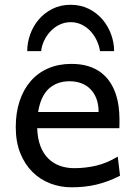

<svg xmlns="http://www.w3.org/2000/svg" viewBox="-20 -777 575 809"><path d="M136.7 -236.8Q138.2 -193.8 150.1 -162.1Q162.1 -130.4 182.9 -109.6Q203.6 -88.9 231.7 -78.6Q259.8 -68.4 293 -68.4Q340.3 -68.4 385.7 -79.1Q431.2 -89.8 476.1 -117.2L485.8 -36.6Q460 -23.4 435.1 -14.2Q410.2 -4.9 385.3 1Q360.4 6.8 334.7 9.5Q309.1 12.2 280.8 12.2Q233.9 12.2 191.4 -4.2Q148.9 -20.5 116.7 -52.5Q84.5 -84.5 65.4 -131.8Q46.4 -179.2 46.4 -241.7Q46.4 -302.2 62.7 -351.3Q79.1 -400.4 109.4 -435.3Q139.6 -470.2 183.1 -489Q226.6 -507.8 280.8 -507.8Q320.8 -507.8 351.6 -498.3Q382.3 -488.8 404.8 -471.9Q427.2 -455.1 442.4 -432.6Q457.5 -410.2 466.6 -384.3Q475.6 -358.4 479.5 -330.3Q483.4 -302.2 483.4 -274.9V-255.9Q483.4 -243.7 482.9 -236.8ZM273.4 -434.6Q219.7 -434.6 185.5 -403.1Q151.4 -371.6 140.6 -305.2H395.5Q395.5 -336.4 386.5 -360.6Q377.4 -384.8 361.1 -401.4Q344.7 -418 322.3 -426.3Q299.8 -434.6 273.4 -434.6ZM401.4 -561.5Q397.5 -586.4 386.7 -608.4Q376 -630.4 359.9 -647.2Q343.8 -664.1 322.8 -673.8Q301.8 -683.6 277.8 -683.6Q253.9 -683.6 232.7 -673.8Q211.4 -664.1 194.8 -647.2Q178.2 -630.4 167.2 -608.4Q156.2 -586.4 153.3 -561.5H94.7Q94.7 -597.2 107.2 -632.1Q119.6 -667 143.3 -694.8Q167 -722.7 200.9 -739.7Q234.9 -756.8 277.8 -756.8Q320.3 -756.8 354.2 -739.7Q388.2 -722.7 411.9 -694.8Q435.5 -667 448.2 -632.1Q460.9 -597.2 460.9 -561.5Z"/></svg>

Font: Andika Afr
Style: Regular
Weight: 400
Designer: Victor Gaultney, Annie Olsen, Julie Remington, Don Collingsworth, Eric Hays, Becca Hirsbrunner
Foundry: SIL International
Version: Version 5.000